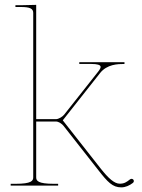

<svg xmlns="http://www.w3.org/2000/svg" viewBox="-20 -782 599 809"><path d="M45 -760V-752.5H67.5C106 -752.5 120 -746 120 -727.5V-35C120 -20.5 113.5 -7.5 45 -7.5H25V0H225V-7.5H207.5C139 -7.5 132.5 -20.5 132.5 -35V-270H216C227 -270 242 -259.5 247.5 -252L394 -65.5C433.5 -15 454 7.5 491 7.5C508.5 7.5 526 -0.5 539.5 -11C542.5 -13 544 -16 544 -19C544 -24.5 539.5 -28.5 534.5 -28.5C532.5 -28.5 529.5 -27.5 527.5 -26C513 -14.5 503.5 -8 484.5 -8C462 -8 436.5 -31 404.5 -71.5L244.5 -275L401.5 -474C431 -511.5 476.5 -512.5 504.5 -512.5V-520H314V-512.5H365.5C388.5 -512.5 404 -509 404 -500C404 -496.5 402 -490.5 393.5 -480L250 -298.5C243 -290 227 -280 216 -280H132.5V-761.5L67.5 -760Z"/></svg>

Font: Znikomit
Style: Regular
Weight: 100
Designer: gluk
Foundry: gluk
Version: Version 0.55